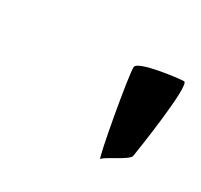

<svg xmlns="http://www.w3.org/2000/svg" viewBox="-60 -855 365 348"><g transform="rotate(30 122.0 -681.0)"><path d="M148 -757C146 -744 176 -577 179 -582C184 -590 229 -608 228 -618C230 -630 253 -780 240 -780C228 -780 150 -770 148 -757Z"/></g></svg>

Font: Ampere
Style: SCCndIta
Weight: 400
Version: Version 1